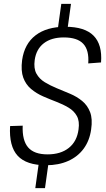

<svg xmlns="http://www.w3.org/2000/svg" viewBox="-20 -845 549 990"><path d="M181 -11H231L212 125H162ZM296 -825H346L327 -688H277ZM218 7Q116 7 71 -42Q26 -91 32 -195L97 -197Q94 -121 125 -85Q156 -49 225 -49Q293 -49 335 -82.5Q377 -116 385 -178Q391 -220 376.5 -246.5Q362 -273 333.5 -290Q305 -307 271 -320Q237 -333 202.5 -348Q168 -363 140.5 -386Q113 -409 100 -444.5Q87 -480 94 -535Q106 -619 163.5 -663Q221 -707 317 -707Q417 -707 462.5 -661Q508 -615 501 -523L435 -518Q440 -586 409.5 -619Q379 -652 309 -652Q245 -652 206 -622Q167 -592 159 -536Q153 -492 168 -465Q183 -438 211 -421Q239 -404 273 -390Q307 -376 341.5 -361.5Q376 -347 403.5 -324.5Q431 -302 444.5 -267Q458 -232 450 -178Q442 -120 411.5 -78.5Q381 -37 331.5 -15Q282 7 218 7Z"/></svg>

Font: Pathway Extreme SemiCondensed ExtraLight
Style: Italic
Weight: 250
Width: 4
Italic angle: -8°
Version: Version 1.001;gftools[0.9.26]